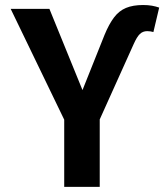

<svg xmlns="http://www.w3.org/2000/svg" viewBox="-20 -726 640 746"><path d="M576 -601.5Q570.5 -603 565 -604Q559.5 -605 552 -605Q535 -605 523.5 -594Q512 -583 499.5 -555L367.5 -262V0H229.5V-261L21.5 -691.5H172L300.5 -376L386 -590Q403.5 -632.5 423 -658.2Q442.5 -684 469.5 -695.2Q496.5 -706.5 536 -706.5Q555 -706.5 570.5 -703.8Q586 -701 598.5 -696.5Z"/></svg>

Font: Fira Code Light SemiBold
Style: Regular
Weight: 600
Monospace: yes
Version: Version 5.002